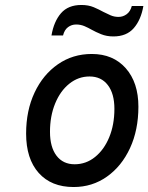

<svg xmlns="http://www.w3.org/2000/svg" viewBox="-20 -740 596 772"><path d="M276 12Q186 12 135.5 -44.8Q85 -101.5 85 -203Q85 -295.5 119 -367.8Q153 -440 212.8 -481.5Q272.5 -523 349 -523Q435 -523 485.8 -465.5Q536.5 -408 536.5 -311Q536.5 -217.5 502.8 -144.5Q469 -71.5 410 -29.8Q351 12 276 12ZM280 -79.5Q326 -79.5 362.2 -108.8Q398.5 -138 419.2 -188.2Q440 -238.5 440 -302.5Q440 -363.5 413.5 -398Q387 -432.5 340 -432.5Q295 -432.5 258.8 -403.5Q222.5 -374.5 201.8 -324Q181 -273.5 181 -210Q181 -148.5 207.2 -114Q233.5 -79.5 280 -79.5ZM436 -593.5Q408.5 -593.5 386.5 -602.5Q364.5 -611.5 348.5 -620.5Q335.5 -628 319.8 -634.8Q304 -641.5 286 -641.5Q268 -641.5 253.5 -630.8Q239 -620 233.5 -597.5H187Q196.5 -653.5 225.2 -686.8Q254 -720 307 -720Q335.5 -720 356.8 -711Q378 -702 396 -692Q409.5 -685 424.5 -678.5Q439.5 -672 456.5 -672Q474.5 -672 489.2 -682.8Q504 -693.5 510 -716H556.5Q547 -660.5 518 -627Q489 -593.5 436 -593.5Z"/></svg>

Font: Overpass Medium
Style: Italic
Weight: 500
Italic angle: -10°
Designer: Delve Withrington, Dave Bailey, Thomas Jockin
Foundry: Delve Fonts LLC
Version: Version 4.000